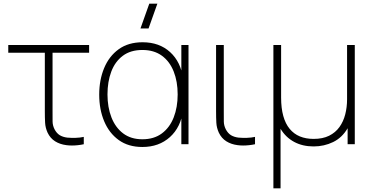

<svg xmlns="http://www.w3.org/2000/svg" viewBox="-20 -785 2021 1045"><path d="M341 5Q306 0.5 279.8 -16Q253.5 -32.5 239 -63Q227 -89.5 225.5 -116.8Q224 -144 224 -179V-498H25V-540H465V-498H266V-179Q266 -144 266.2 -123Q266.5 -102 277 -81Q288.5 -59.5 305.2 -49.2Q322 -39 346 -36Q368.5 -34 392.2 -34.8Q416 -35.5 436 -40V0Q420 3.5 403.8 5.2Q387.5 7 371.5 7Q355.5 7 341 5Z M755 15Q678.5 15 626.2 -22.8Q574 -60.5 547 -125Q520 -189.5 520 -270Q520 -350 546.8 -414.5Q573.5 -479 626 -517Q678.5 -555 756 -555Q847 -555 905.8 -501.5Q964.5 -448 977 -355L967 -328V-540H1006V0H967V-214L977 -187Q964.5 -92.5 904.8 -38.8Q845 15 755 15ZM755 -27Q818.5 -27 861.2 -59Q904 -91 925.5 -146.2Q947 -201.5 947 -271Q947 -341.5 925.2 -396.2Q903.5 -451 860.8 -482Q818 -513 755 -513Q690.5 -513 648.2 -481.2Q606 -449.5 585.5 -394.8Q565 -340 565 -271Q565 -201.5 586.5 -146.2Q608 -91 650.2 -59Q692.5 -27 755 -27ZM744.5 -630H788.5L836.5 -765H792.5Z M1273 5Q1238 0.5 1211.8 -16Q1185.5 -32.5 1171 -63Q1159 -89.5 1157.5 -116.8Q1156 -144 1156 -179V-540H1198V-179Q1198 -144 1198.2 -123Q1198.5 -102 1209 -81Q1220.5 -59.5 1237.2 -49.2Q1254 -39 1278 -36Q1300.5 -34 1324.2 -34.8Q1348 -35.5 1368 -40V0Q1352 3.5 1335.5 5.2Q1319 7 1303.2 7Q1287.5 7 1273 5Z M1507 240H1468V-540H1510V-254Q1510 -196.5 1521.8 -154Q1533.5 -111.5 1556.5 -83.8Q1579.5 -56 1612.2 -42.5Q1645 -29 1687 -29Q1736.5 -29 1771.2 -46.2Q1806 -63.5 1827.5 -93.5Q1849 -123.5 1859 -162.5Q1869 -201.5 1869 -245V-540H1911V0H1872V-87Q1842 -35.5 1793 -11.8Q1744 12 1687 12Q1626.5 12 1580.8 -12.8Q1535 -37.5 1507 -84Z"/></svg>

Font: Manrope Variable Light
Style: Regular
Weight: 200
Designer: Mikhail Sharanda
Foundry: Mikhail Sharanda
Version: Version 4.505